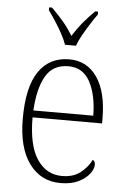

<svg xmlns="http://www.w3.org/2000/svg" viewBox="-55 -806 568 856"><g transform="rotate(5 229.5 -378.0)"><path d="M248 10Q160 10 108 -61Q56 -132 56 -262Q56 -404 104 -473.5Q152 -543 240 -543Q320 -543 365 -477Q410 -411 410 -294V-271H99Q99 -146 140.5 -84Q182 -22 252 -22Q303 -22 335 -47.5Q367 -73 383 -106Q394 -100 394 -84Q394 -66 377.5 -44Q361 -22 328.5 -6Q296 10 248 10ZM368 -302Q367 -395 335.5 -453.5Q304 -512 239 -512Q169 -512 137 -455.5Q105 -399 100 -302ZM215 -606Q207 -629 192.5 -655.5Q178 -682 161 -708Q144 -734 130 -753V-766H143Q175 -734 197 -708Q219 -682 240 -648Q261 -682 282.5 -708Q304 -734 336 -766H349V-753Q335 -734 318.5 -708Q302 -682 287 -655.5Q272 -629 264 -606Z"/></g></svg>

Font: Noto Serif Tamil SemiCondensed ExtraLight
Style: Regular
Weight: 200
Width: 4
Designer: Indian Type Foundry, Tom Grace, and the Monotype Design Team
Foundry: Monotype Imaging Inc.
Version: Version 2.004; ttfautohint (v1.8.4.7-5d5b)